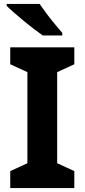

<svg xmlns="http://www.w3.org/2000/svg" viewBox="-20 -954 429 974"><path d="M357 0H32V-86L119 -126V-588L32 -628V-714H357V-628L270 -588V-126L357 -86ZM181 -934Q196 -912 216.5 -884.5Q237 -857 258.5 -831.5Q280 -806 296 -787V-774H197Q178 -787 152.5 -806.5Q127 -826 100.5 -848Q74 -870 51 -890Q28 -910 14 -924V-934Z"/></svg>

Font: Noto Sans Bassa Vah
Style: Regular
Weight: 400
Designer: Monotype Design Team
Foundry: Monotype Imaging Inc.
Version: Version 2.002